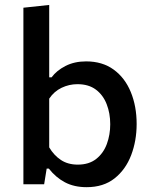

<svg xmlns="http://www.w3.org/2000/svg" viewBox="-20 -764 632 796"><path d="M339 12Q287.5 12 249.2 -8.2Q211 -28.5 182.5 -65H173.5L163 0H77V-732L184 -743.5V-443.5H194Q214.5 -471.5 251.5 -490.5Q288.5 -509.5 337 -509.5Q404.5 -509.5 451.2 -475.5Q498 -441.5 522.2 -382.5Q546.5 -323.5 546.5 -250Q546.5 -180.5 523.8 -120.8Q501 -61 455 -24.5Q409 12 339 12ZM302.5 -81.5Q349 -81.5 379 -105.2Q409 -129 423 -167.2Q437 -205.5 437 -249Q437 -294.5 422.2 -332.2Q407.5 -370 377.5 -392.5Q347.5 -415 301 -415Q266.5 -415 235.2 -400Q204 -385 184 -355V-153Q203.5 -120 232.5 -100.8Q261.5 -81.5 302.5 -81.5Z"/></svg>

Font: Heraclito Medium
Style: Regular
Weight: 500
Designer: Kostas Bartsokas (font) & Cristiano Sobral (main changes)
Foundry: Kostas Bartsokas (font) & Cristiano Sobral (main changes)
Version: Version 1.00;July 8, 2020;FontCreator 13.0.0.2655 64-bit